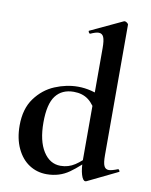

<svg xmlns="http://www.w3.org/2000/svg" viewBox="-83 -787 677 863"><g transform="rotate(10 255.0 -355.5)"><path d="M32 -182Q32 -258 67.5 -306.5Q103 -355 155.5 -377Q208 -399 261 -399Q322 -399 384 -368L361 -287Q340 -332 313 -352.5Q286 -373 246 -373Q192 -373 163.5 -335.5Q135 -298 135 -214Q135 -130 165 -82.5Q195 -35 244 -35Q280 -35 309.5 -54.5Q339 -74 372 -110L382 -101Q336 -50 291.5 -18.5Q247 13 189 13Q145 13 109.5 -10Q74 -33 53 -77.5Q32 -122 32 -182ZM461 -54Q474 -54 502 -65H503Q506 -65 508.5 -60Q511 -55 509 -54L371 13L366 14Q355 14 347 -12Q339 -38 339 -82V-589Q339 -624 332.5 -639Q326 -654 310 -654Q297 -654 273 -643H272Q268 -643 265.5 -648.5Q263 -654 265 -655L412 -724L416 -725Q421 -725 427 -720.5Q433 -716 433 -712V-116Q433 -82 439.5 -68Q446 -54 461 -54Z"/></g></svg>

Font: Cormorant Garamond
Style: Bold
Weight: 700
Designer: Christian Thalmann (Catharsis Fonts)
Foundry: Catharsis Fonts
Version: Version 4.000